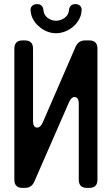

<svg xmlns="http://www.w3.org/2000/svg" viewBox="-20 -907 545 936"><path d="M90 9H101Q134 9 147 -21L317 -410Q328 -434 343 -434Q364 -434 364 -400V-31Q364 9 404 9H415Q455 9 455 -31V-670Q455 -710 415 -710H395Q363 -710 349 -680L188 -309Q177 -285 161 -285Q141 -285 141 -318V-670Q141 -710 101 -710H90Q50 -710 50 -670V-31Q50 9 90 9ZM129 -861Q129 -837 140 -815.5Q151 -794 169 -779Q186 -763 208 -754Q230 -745 253 -745Q276 -745 298.5 -754Q321 -763 339 -779Q356 -794 367 -815.5Q378 -837 378 -861Q378 -871 370 -879Q362 -887 347 -887Q319 -887 316 -856Q314 -834 295 -820Q276 -806 253 -806Q230 -806 212 -820Q194 -834 192 -856Q189 -887 161 -887Q146 -887 137.5 -879Q129 -871 129 -861Z"/></svg>

Font: WDXL Lubrifont TC
Style: Regular
Weight: 400
Designer: [WDXL Lubrifont] Copyright 2020-2022 (c) NightFurySL2001, Skr-ZERO; [ZCOOL QingKe HuangYou] Copyright 2018-2022 (c) The 
Version: Version 2.001;hotconv 1.1.1;makeotfexe 2.6.0